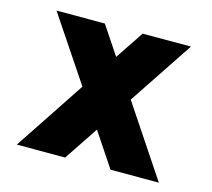

<svg xmlns="http://www.w3.org/2000/svg" viewBox="-79 -594 758 687"><g transform="rotate(15 300.0 -250.0)"><path d="M50 -500 210 -261 37 0H216L300 -126L384 0H563L389 -261L548 -500H369L299 -395L229 -500Z"/></g></svg>

Font: LT Wave Mono Black
Style: Regular
Weight: 900
Designer: Daniel Lyons
Version: Version 2.5 (Glyphs App)